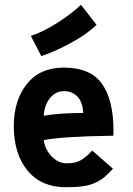

<svg xmlns="http://www.w3.org/2000/svg" viewBox="-20 -783 558 808"><path d="M109.9 -631.8Q161.1 -648.9 219.2 -685.5Q277.3 -722.2 320.8 -762.7L386.2 -678.7Q348.1 -640.6 280 -603.3Q211.9 -565.9 153.8 -546.9ZM164.1 -295.9Q230.5 -307.6 330.1 -307.6Q328.1 -353.5 305.9 -376.5Q283.7 -399.4 249.5 -399.4Q213.4 -399.4 189.9 -369.6Q166.5 -339.8 164.1 -295.9ZM248.5 -498.5Q360.4 -498.5 408.9 -430.7Q457.5 -362.8 457.5 -232.9L457 -211.9Q243.2 -209 164.1 -193.4Q169.9 -152.8 198 -124.3Q226.1 -95.7 259.8 -95.7Q296.4 -95.7 318.6 -107.9Q340.8 -120.1 368.2 -149.4L455.1 -73.2Q434.6 -50.3 419.4 -37.6Q404.3 -24.9 381.6 -14.2Q358.9 -3.4 329.6 0.7Q300.3 4.9 256.8 4.9Q153.8 4.9 95.9 -65.2Q38.1 -135.3 38.1 -252Q38.1 -360.8 93.3 -429.7Q148.4 -498.5 248.5 -498.5Z"/></svg>

Font: Fantasque Sans Mono
Style: Bold
Weight: 700
Monospace: yes
Designer: Jany Belluz
Version: Version 1.8.0 ; ttfautohint (v1.8.2)